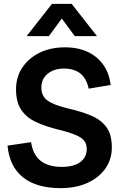

<svg xmlns="http://www.w3.org/2000/svg" viewBox="-20 -965 626 994"><path d="M294 9Q169 9 99 -47Q29 -103 19 -211L141 -229Q159 -101 300 -101Q361 -101 395 -125.5Q429 -150 429 -194Q429 -234 395 -254.5Q361 -275 286 -293Q216 -310 166 -333.5Q116 -357 89.5 -397Q63 -437 63 -503Q63 -566 95.5 -615Q128 -664 185 -692Q242 -720 317 -720Q416 -720 479 -668Q542 -616 553 -525L439 -506Q418 -610 311 -610Q259 -610 226.5 -583Q194 -556 194 -512Q194 -468 226 -444.5Q258 -421 335 -403Q404 -387 454 -365.5Q504 -344 531.5 -306Q559 -268 559 -202Q559 -140 525.5 -92.5Q492 -45 432.5 -18Q373 9 294 9ZM482 -778H367L300 -869L233 -778H118L249 -945H351Z"/></svg>

Font: Livvic SemiBold
Style: Regular
Weight: 600
Designer: Jacques Le Bailly, Baron von Fonthausen
Version: Version 1.001; ttfautohint (v1.8.2)